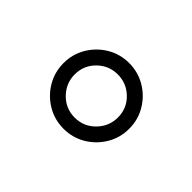

<svg xmlns="http://www.w3.org/2000/svg" viewBox="-60 -505 559 559"><g transform="rotate(45 220.0 -225.5)"><path d="M85 -226.1Q85 -263.2 103.3 -293.9Q121.6 -324.7 152.3 -343Q183.1 -361.3 220.2 -361.3Q257.3 -361.3 288.1 -343Q318.8 -324.7 337.2 -293.9Q355.5 -263.2 355.5 -226.1Q355.5 -189 337.2 -158.2Q318.8 -127.4 288.1 -109.1Q257.3 -90.8 220.2 -90.8Q183.1 -90.8 152.3 -109.1Q121.6 -127.4 103.3 -158.2Q85 -189 85 -226.1ZM131.3 -226.1Q131.3 -189.5 157.2 -163.1Q183.1 -136.7 220.2 -136.7Q257.3 -136.7 283.2 -163.1Q309.1 -189.5 309.1 -226.1Q309.1 -263.2 283 -288.8Q256.8 -314.5 220.2 -314.5Q183.6 -314.5 157.5 -288.8Q131.3 -263.2 131.3 -226.1Z"/></g></svg>

Font: Vazir Thin FD-UI
Style: Thin-FD-UI
Weight: 100
Designer: Saber Rastikerdar
Foundry: Saber Rastikerdar
Version: Version 30.1.0